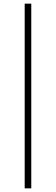

<svg xmlns="http://www.w3.org/2000/svg" viewBox="-20 -825 306 1050"><path d="M115 -805H151V205H115Z"/></svg>

Font: Overpass Thin
Style: Regular
Weight: 100
Designer: Delve Withrington, Thomas Jockin
Foundry: Delve Fonts
Version: Version 3.000;DELV;Overpass